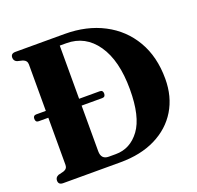

<svg xmlns="http://www.w3.org/2000/svg" viewBox="-123 -831 986 962"><g transform="rotate(-20 370.0 -350.0)"><path d="M30 -22.5Q30 -39.5 47 -47L75.5 -54Q97 -61 97 -81.5V-333.5H45.5Q29 -333.5 29 -352Q29 -370 45.5 -370H97V-618Q97 -638.5 75.5 -646.5L46.5 -653.5Q30 -660.5 30 -678Q30 -700 55 -700H317Q434.5 -700 524.2 -653.2Q614 -606.5 664.2 -520.5Q714.5 -434.5 714.5 -317Q714.5 -221.5 671.2 -150.2Q628 -79 548.5 -39.5Q469 0 360 0H55Q30 0 30 -22.5ZM352.5 -46.5Q430 -46.5 480 -114.2Q530 -182 530 -328Q530 -481.5 470.2 -567.5Q410.5 -653.5 309.5 -653.5H274.5V-370H384.5Q401.5 -370 401.5 -352Q401.5 -333.5 384.5 -333.5H274.5V-90.5Q274.5 -46.5 315 -46.5Z"/></g></svg>

Font: Fraunces 144pt S050
Style: Bold
Weight: 700
Version: Version 1.000; ttfautohint (v1.8.3)